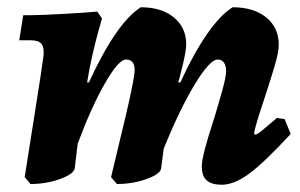

<svg xmlns="http://www.w3.org/2000/svg" viewBox="-20 -499 827 529"><path d="M743 -174 764 -171 781 -130Q708 -51 666.5 -20.5Q625 10 591 10Q563 10 549.5 -2Q536 -14 536 -40Q536 -56 544.5 -88.5Q553 -121 570 -173Q582 -212 592.5 -250Q603 -288 603 -303Q603 -318 597 -326.5Q591 -335 580 -335Q558 -335 516 -265.5Q474 -196 431 -89L424 -36Q423 -20 384.5 -6Q346 8 302 8L286 -11Q296 -52 323.5 -167.5Q351 -283 351 -306Q351 -335 327 -335Q307 -335 269.5 -270Q232 -205 194 -103L186 -36Q184 -20 146 -6Q108 8 64 8L48 -11Q55 -56 75.5 -185Q96 -314 100 -346Q102 -369 94 -378.5Q86 -388 65 -388H33L44 -457Q94 -457 160.5 -461Q227 -465 248 -467L261 -448Q259 -441 251.5 -414.5Q244 -388 235 -349Q226 -310 220 -272H225Q301 -437 368 -479Q425 -479 459 -451Q493 -423 493 -377Q493 -360 484 -322Q475 -284 471 -272H477Q513 -351 550 -404.5Q587 -458 621 -479Q679 -479 713.5 -451Q748 -423 748 -376Q748 -356 737.5 -320Q727 -284 708 -226Q704 -215 693.5 -182Q683 -149 680 -131L683 -128Q688 -128 701.5 -139Q715 -150 743 -174Z"/></svg>

Font: Alegreya ExtraBold
Style: Italic
Weight: 800
Italic angle: -7°
Designer: Juan Pablo del Peral
Foundry: Huerta Tipografica
Version: Version 2.007; ttfautohint (v1.6)